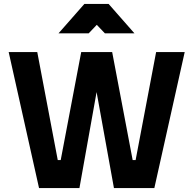

<svg xmlns="http://www.w3.org/2000/svg" viewBox="-20 -954 981 974"><path d="M24 -690 178 0H383L470 -487L558 0H763L917 -690H772L668 -142H653L549 -690H392L288 -142H273L169 -690ZM277 -785H430L471 -828L512 -785H662L531 -934H408Z"/></svg>

Font: TitilliumText22L
Style: 999 wt
Weight: 900
Designer: Campivisivi
Foundry: Campivisivi
Version: 1.000